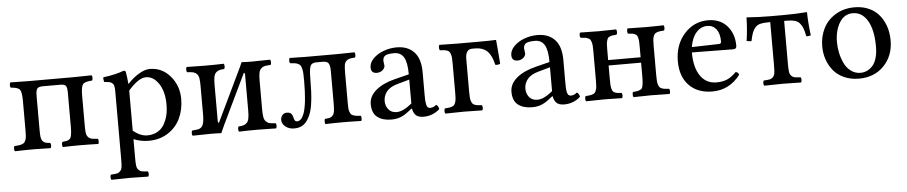

<svg xmlns="http://www.w3.org/2000/svg" viewBox="-40 -708 5704 1208"><g transform="rotate(-5 2811.5 -104.5)"><path d="M34.2 2Q29.8 -2.4 29.8 -14.4Q29.8 -26.4 34.2 -30.8Q52.2 -31.7 62.5 -33.2Q72.8 -34.7 82.8 -38.3Q92.8 -42 97.4 -47.6Q102.1 -53.2 106 -63.7Q109.9 -74.2 110.8 -87.9Q111.8 -101.6 111.8 -123V-307.1Q111.8 -364.7 100.1 -380.4Q88.4 -396 43 -398.9Q38.6 -403.3 38.6 -415.5Q38.6 -427.7 43 -432.1Q107.4 -430.2 155.8 -430.2H441.9Q489.7 -430.2 556.2 -432.1Q560.5 -427.7 560.5 -415.5Q560.5 -403.3 556.2 -398.9Q536.6 -397.5 525.4 -395Q514.2 -392.6 505.4 -387.5Q496.6 -382.3 492.9 -371.3Q489.3 -360.4 487.5 -345.9Q485.8 -331.5 485.8 -307.1V-123Q485.8 -90.8 488 -74.5Q490.2 -58.1 499.5 -47.9Q508.8 -37.6 521.5 -34.9Q534.2 -32.2 561 -30.8Q564.5 -26.4 564.5 -14.4Q564.5 -2.4 561 2Q499.5 0 441.9 0Q386.7 0 336.9 2Q333 -2.4 333 -14.4Q333 -26.4 336.9 -30.8Q353.5 -32.2 362.5 -34.2Q371.6 -36.1 379.6 -41Q387.7 -45.9 391.1 -56.4Q394.5 -66.9 396.2 -82.3Q397.9 -97.7 397.9 -123V-334Q397.9 -369.6 389.6 -379.9Q381.3 -390.1 354 -390.1H244.1Q218.3 -390.1 209.2 -379.2Q200.2 -368.2 200.2 -334V-123Q200.2 -91.3 202.1 -74.5Q204.1 -57.6 211.9 -48.1Q219.7 -38.6 229.2 -35.6Q238.8 -32.7 259.8 -30.8Q264.2 -26.4 264.2 -14.4Q264.2 -2.4 259.8 2Q202.1 0 155.8 0Q98.6 0 34.2 2Z M783.7 -315.9V-62Q830.1 -24.9 872.6 -24.9Q903.8 -24.9 928.2 -36.1Q952.6 -47.4 967.5 -65.4Q982.4 -83.5 992.4 -108.2Q1002.4 -132.8 1006.1 -157.2Q1009.8 -181.6 1009.8 -208Q1009.8 -290 976.1 -340.1Q942.4 -390.1 895.5 -390.1Q848.6 -390.1 783.7 -315.9ZM623.5 233.9Q619.1 229.5 619.1 217.5Q619.1 205.6 623.5 201.2Q649.4 199.7 661.1 197.3Q672.9 194.8 682.1 185.1Q691.4 175.3 693.6 158.7Q695.8 142.1 695.8 109.9V-314.9Q695.8 -337.4 693.6 -349.6Q691.4 -361.8 683.3 -369.4Q675.3 -377 664.3 -379.4Q653.3 -381.8 630.9 -383.8Q629.4 -388.7 628.4 -398.4Q627.4 -408.2 628.9 -413.1Q708.5 -423.3 758.8 -442.9Q771.5 -442.9 772.9 -433.1Q779.3 -395.5 781.7 -359.9H785.6Q816.4 -394 854.7 -417Q893.1 -439.9 923.8 -439.9Q1001.5 -439.9 1053.2 -379.2Q1105 -318.4 1105 -234.9Q1105 -167 1078.6 -111.8Q1052.2 -56.6 1000 -23.4Q947.8 9.8 878.9 9.8Q829.6 9.8 783.7 -8.8V109.9Q783.7 142.1 785.9 158.7Q788.1 175.3 797.4 185.1Q806.6 194.8 818.4 197.3Q830.1 199.7 856 201.2Q860.4 205.6 860.4 217.5Q860.4 229.5 856 233.9Q785.6 231.9 739.7 231.9Q693.8 231.9 623.5 233.9Z M1328.6 -64.9 1480.5 -381.8Q1489.7 -399.4 1503.4 -432.1Q1527.8 -430.2 1567.4 -430.2Q1603.5 -430.2 1683.6 -432.1Q1688 -427.7 1688 -415.5Q1688 -403.3 1683.6 -398.9Q1658.2 -397.9 1645.3 -394.8Q1632.3 -391.6 1622.6 -381.6Q1612.8 -371.6 1609.6 -353.8Q1606.4 -335.9 1606.4 -304.2V-126Q1606.4 -94.2 1609.6 -76.4Q1612.8 -58.6 1622.6 -48.3Q1632.3 -38.1 1645.3 -34.9Q1658.2 -31.7 1683.6 -30.8Q1688 -26.4 1688 -14.4Q1688 -2.4 1683.6 2Q1605.5 0 1567.4 0Q1495.6 0 1449.7 2Q1445.3 -2.4 1445.3 -14.4Q1445.3 -26.4 1449.7 -30.8Q1470.2 -32.2 1481.4 -35.4Q1492.7 -38.6 1502.2 -48.3Q1511.7 -58.1 1515.1 -76.7Q1518.6 -95.2 1518.6 -126V-352.1Q1518.6 -363.8 1511.7 -363.8L1359.4 -46.9Q1343.3 -13.2 1337.4 2Q1311 0 1272.5 0Q1236.8 0 1156.7 2Q1152.3 -2.4 1152.3 -14.4Q1152.3 -26.4 1156.7 -30.8Q1189.9 -32.2 1204.6 -38.6Q1219.2 -44.9 1226.3 -64.5Q1233.4 -84 1233.4 -126V-304.2Q1233.4 -335.9 1230.5 -353.8Q1227.5 -371.6 1217.5 -381.6Q1207.5 -391.6 1194.8 -394.8Q1182.1 -397.9 1156.7 -398.9Q1152.3 -403.3 1152.3 -415.5Q1152.3 -427.7 1156.7 -432.1Q1234.9 -430.2 1272.5 -430.2Q1344.7 -430.2 1390.6 -432.1Q1395 -427.7 1395 -415.5Q1395 -403.3 1390.6 -398.9Q1370.1 -397.5 1358.9 -394.3Q1347.7 -391.1 1338.1 -381.6Q1328.6 -372.1 1325.2 -353.5Q1321.8 -335 1321.8 -304.2V-77.1Q1321.8 -64.9 1328.6 -64.9Z M1720.2 -47.9Q1720.2 -65.4 1730.7 -78.1Q1741.2 -90.8 1759.3 -90.8Q1778.3 -90.8 1787.1 -80.8Q1795.9 -70.8 1799.3 -53.2Q1801.8 -42 1806.2 -36.4Q1810.5 -30.8 1819.3 -30.8Q1847.2 -30.8 1864.3 -78.1Q1885.3 -139.2 1885.3 -278.8Q1885.3 -307.6 1884.5 -325Q1883.8 -342.3 1880.1 -356.7Q1876.5 -371.1 1872.3 -377.7Q1868.2 -384.3 1857.9 -389.4Q1847.7 -394.5 1837.2 -396Q1826.7 -397.5 1807.1 -398.9Q1802.7 -403.3 1802.7 -415Q1802.7 -426.8 1807.1 -432.1Q1862.8 -430.2 1909.2 -430.2H2102.5Q2149.9 -430.2 2216.3 -432.1Q2220.7 -427.7 2220.7 -415.5Q2220.7 -403.3 2216.3 -398.9Q2192.4 -397.5 2181.2 -394.5Q2169.9 -391.6 2160.6 -382.1Q2151.4 -372.6 2148.9 -355.5Q2146.5 -338.4 2146.5 -307.1V-123Q2146.5 -101.6 2147.2 -87.9Q2147.9 -74.2 2151.6 -63.5Q2155.3 -52.7 2159.4 -47.4Q2163.6 -42 2173.1 -38.3Q2182.6 -34.7 2192.9 -33.2Q2203.1 -31.7 2221.2 -30.8Q2225.1 -26.4 2225.1 -14.4Q2225.1 -2.4 2221.2 2Q2159.7 0 2102.5 0Q2044.9 0 1995.1 2Q1991.7 -2.4 1991.7 -14.4Q1991.7 -26.4 1995.1 -30.8Q2016.1 -32.2 2026.4 -35.2Q2036.6 -38.1 2044.9 -47.6Q2053.2 -57.1 2055.7 -74.5Q2058.1 -91.8 2058.1 -123V-328.1Q2058.1 -360.8 2049.3 -375.5Q2040.5 -390.1 2014.2 -390.1H1972.2Q1941.9 -390.1 1933.6 -369.4Q1925.3 -348.6 1925.3 -286.1Q1925.3 -127.4 1900.4 -67.9Q1883.8 -26.4 1859.6 -7.1Q1835.4 12.2 1797.4 12.2Q1764.2 12.2 1742.2 -5.9Q1720.2 -23.9 1720.2 -47.9Z M2544.9 -80.1V-231L2469.7 -210Q2421.4 -196.8 2400.1 -169.9Q2378.9 -143.1 2378.9 -109.9Q2378.9 -79.1 2397.2 -56.6Q2415.5 -34.2 2448.7 -34.2Q2489.3 -34.2 2544.9 -80.1ZM2545.9 -47.9H2543L2521 -30.8Q2491.7 -7.8 2466.6 1Q2441.4 9.8 2412.1 9.8Q2356 9.8 2323 -15.9Q2290 -41.5 2290 -98.1Q2290 -147.5 2334.2 -185.1Q2378.4 -222.7 2457 -242.2L2544.9 -264.2Q2544.9 -338.9 2525.4 -371.8Q2505.9 -404.8 2464.8 -404.8Q2424.3 -404.8 2408.7 -395.5Q2393.1 -386.2 2393.1 -362.8Q2393.1 -355.5 2395 -345.7Q2397 -335.9 2397 -332Q2397 -316.4 2382.1 -303.7Q2367.2 -291 2345.7 -291Q2309.1 -291 2309.1 -328.1Q2309.1 -357.4 2334.2 -383.5Q2359.4 -409.7 2399.7 -424.8Q2439.9 -439.9 2482.9 -439.9Q2553.2 -439.9 2593 -397.7Q2632.8 -355.5 2632.8 -270V-124Q2632.8 -103 2633.5 -90.8Q2634.3 -78.6 2637 -65.9Q2639.6 -53.2 2645.5 -47.6Q2651.4 -42 2661.1 -42Q2681.2 -42 2699.7 -58.1Q2713.9 -49.3 2716.8 -29.8Q2698.7 -12.2 2671.9 -1.2Q2645 9.8 2615.7 9.8Q2581.5 9.8 2566.2 -5.1Q2550.8 -20 2545.9 -47.9Z M2955.6 -390.1Q2913.6 -390.1 2913.6 -329.1V-123Q2913.6 -101.6 2914.6 -87.6Q2915.5 -73.7 2919.2 -63.2Q2922.9 -52.7 2927 -47.1Q2931.2 -41.5 2940.7 -37.8Q2950.2 -34.2 2959.5 -33Q2968.8 -31.7 2985.8 -30.8Q2990.2 -26.4 2990.2 -14.4Q2990.2 -2.4 2985.8 2Q2919.4 0 2869.6 0Q2823.2 0 2752.9 2Q2748.5 -2.4 2748.5 -14.4Q2748.5 -26.4 2752.9 -30.8Q2770.5 -32.2 2779.8 -33.4Q2789.1 -34.7 2798.8 -38.3Q2808.6 -42 2812.5 -47.4Q2816.4 -52.7 2820.1 -63.2Q2823.7 -73.7 2824.7 -87.6Q2825.7 -101.6 2825.7 -123V-307.1Q2825.7 -328.6 2824.7 -342.5Q2823.7 -356.4 2820.1 -366.9Q2816.4 -377.4 2812.3 -382.8Q2808.1 -388.2 2798.6 -391.6Q2789.1 -395 2779.8 -396Q2770.5 -397 2752.9 -397.9Q2748.5 -403.3 2748.5 -415.5Q2748.5 -427.7 2752.9 -432.1Q2823.2 -430.2 2869.6 -430.2H3007.8Q3074.7 -430.2 3108.9 -432.1Q3110.8 -432.1 3110.8 -430.2Q3113.8 -406.2 3123.5 -280.8Q3112.8 -273.9 3092.8 -275.9Q3087.4 -296.4 3082.3 -311Q3077.1 -325.7 3067.9 -341.6Q3058.6 -357.4 3046.9 -367.4Q3035.2 -377.4 3017.1 -383.8Q2999 -390.1 2976.6 -390.1Z M3433.6 -80.1V-231L3358.4 -210Q3310.1 -196.8 3288.8 -169.9Q3267.6 -143.1 3267.6 -109.9Q3267.6 -79.1 3285.9 -56.6Q3304.2 -34.2 3337.4 -34.2Q3377.9 -34.2 3433.6 -80.1ZM3434.6 -47.9H3431.6L3409.7 -30.8Q3380.4 -7.8 3355.2 1Q3330.1 9.8 3300.8 9.8Q3244.6 9.8 3211.7 -15.9Q3178.7 -41.5 3178.7 -98.1Q3178.7 -147.5 3222.9 -185.1Q3267.1 -222.7 3345.7 -242.2L3433.6 -264.2Q3433.6 -338.9 3414.1 -371.8Q3394.5 -404.8 3353.5 -404.8Q3313 -404.8 3297.4 -395.5Q3281.7 -386.2 3281.7 -362.8Q3281.7 -355.5 3283.7 -345.7Q3285.6 -335.9 3285.6 -332Q3285.6 -316.4 3270.8 -303.7Q3255.9 -291 3234.4 -291Q3197.8 -291 3197.8 -328.1Q3197.8 -357.4 3222.9 -383.5Q3248 -409.7 3288.3 -424.8Q3328.6 -439.9 3371.6 -439.9Q3441.9 -439.9 3481.7 -397.7Q3521.5 -355.5 3521.5 -270V-124Q3521.5 -103 3522.2 -90.8Q3522.9 -78.6 3525.6 -65.9Q3528.3 -53.2 3534.2 -47.6Q3540 -42 3549.8 -42Q3569.8 -42 3588.4 -58.1Q3602.5 -49.3 3605.5 -29.8Q3587.4 -12.2 3560.5 -1.2Q3533.7 9.8 3504.4 9.8Q3470.2 9.8 3454.8 -5.1Q3439.5 -20 3434.6 -47.9Z M3641.6 2Q3637.2 -2.4 3637.2 -14.4Q3637.2 -26.4 3641.6 -30.8Q3659.2 -32.2 3668.5 -33.4Q3677.7 -34.7 3687.5 -38.3Q3697.3 -42 3701.2 -47.4Q3705.1 -52.7 3708.7 -63.2Q3712.4 -73.7 3713.4 -87.6Q3714.4 -101.6 3714.4 -123V-307.1Q3714.4 -328.6 3713.4 -342.5Q3712.4 -356.4 3708.7 -366.9Q3705.1 -377.4 3700.9 -382.8Q3696.8 -388.2 3687.3 -391.8Q3677.7 -395.5 3668.5 -396.7Q3659.2 -397.9 3641.6 -398.9Q3637.2 -403.3 3637.2 -415.5Q3637.2 -427.7 3641.6 -432.1Q3723.6 -430.2 3758.3 -430.2Q3798.3 -430.2 3868.7 -432.1Q3873 -427.7 3873 -415.5Q3873 -403.3 3868.7 -398.9Q3852.1 -397.5 3843.5 -396.2Q3835 -395 3825.9 -391.4Q3816.9 -387.7 3813.5 -382.6Q3810.1 -377.4 3806.9 -366.7Q3803.7 -356 3803 -342.5Q3802.2 -329.1 3802.2 -307.1V-244.1H4007.3V-307.1Q4007.3 -329.1 4006.6 -342.5Q4005.9 -356 4002.9 -366.9Q4000 -377.9 3996.3 -382.8Q3992.7 -387.7 3984.1 -391.6Q3975.6 -395.5 3966.8 -396.7Q3958 -397.9 3941.4 -398.9Q3937 -403.3 3937 -415.5Q3937 -427.7 3941.4 -432.1Q4013.7 -430.2 4051.3 -430.2Q4132.3 -430.2 4168.5 -432.1Q4172.9 -427.7 4172.9 -415.5Q4172.9 -403.3 4168.5 -398.9Q4150.9 -397.5 4141.6 -396.2Q4132.3 -395 4122.6 -391.4Q4112.8 -387.7 4108.6 -382.3Q4104.5 -377 4100.8 -366.7Q4097.2 -356.4 4096.2 -342.5Q4095.2 -328.6 4095.2 -307.1V-123Q4095.2 -101.6 4096.2 -87.6Q4097.2 -73.7 4100.8 -63.2Q4104.5 -52.7 4108.6 -47.1Q4112.8 -41.5 4122.6 -37.8Q4132.3 -34.2 4141.6 -33Q4150.9 -31.7 4168.5 -30.8Q4172.9 -26.4 4172.9 -14.4Q4172.9 -2.4 4168.5 2Q4088.4 0 4051.3 0Q4009.8 0 3941.4 2Q3937 -2.4 3937 -14.4Q3937 -26.4 3941.4 -30.8Q3961.4 -32.2 3970.9 -34.4Q3980.5 -36.6 3989.3 -41.3Q3998 -45.9 4001 -56.4Q4003.9 -66.9 4005.6 -81.8Q4007.3 -96.7 4007.3 -123V-210H3802.2V-123Q3802.2 -101.1 3803 -87.6Q3803.7 -74.2 3806.9 -63.2Q3810.1 -52.2 3813.5 -47.1Q3816.9 -42 3825.7 -38.1Q3834.5 -34.2 3843.3 -33Q3852.1 -31.7 3868.7 -30.8Q3873 -26.4 3873 -14.4Q3873 -2.4 3868.7 2Q3800.3 0 3758.3 0Q3723.6 0 3641.6 2Z M4334 -279.8 4505.4 -284.2Q4520 -284.2 4520 -298.8Q4520 -349.1 4498.8 -376.5Q4477.5 -403.8 4442.4 -403.8Q4401.4 -403.8 4372.3 -371.1Q4343.3 -338.4 4334 -279.8ZM4594.2 -99.1Q4610.8 -97.7 4615.2 -80.1Q4546.4 9.8 4439 9.8Q4346.2 9.8 4292.2 -45.7Q4238.3 -101.1 4238.3 -198.2Q4238.3 -302.2 4299.1 -370.6Q4359.9 -439 4449.2 -439Q4525.4 -439 4569.3 -389.6Q4613.3 -340.3 4613.3 -263.2Q4613.3 -243.2 4592.3 -243.2L4331.1 -246.1Q4331.1 -151.4 4367.7 -98.1Q4404.3 -44.9 4469.2 -44.9Q4508.3 -44.9 4536.6 -56.9Q4564.9 -68.8 4594.2 -99.1Z M4838.9 -122.1V-393.1H4823.7Q4793.5 -393.1 4774.7 -387.9Q4755.9 -382.8 4743.7 -368.7Q4731.4 -354.5 4724.6 -335.9Q4717.8 -317.4 4710.9 -284.2Q4704.6 -284.2 4697 -285.2Q4689.5 -286.1 4685.1 -287.1L4680.7 -288.1Q4691.4 -361.8 4692.9 -436Q4772.9 -430.2 4840.8 -430.2H4924.8Q5005.9 -430.2 5074.7 -436Q5075.7 -367.2 5085.9 -288.1Q5084.5 -287.6 5081.5 -286.9Q5078.6 -286.1 5071 -284.9Q5063.5 -283.7 5057.6 -284.2Q5050.8 -317.4 5043.9 -335.9Q5037.1 -354.5 5024.4 -368.7Q5011.7 -382.8 4992.9 -387.9Q4974.1 -393.1 4943.8 -393.1H4926.8V-122.1Q4926.8 -89.8 4929 -73Q4931.2 -56.2 4940.4 -46.4Q4949.7 -36.6 4961.4 -34.4Q4973.1 -32.2 4999 -30.8Q5003.4 -26.4 5003.4 -14.4Q5003.4 -2.4 4999 2Q4922.9 0 4883.8 0Q4846.7 0 4766.6 2Q4762.2 -2.4 4762.2 -14.4Q4762.2 -26.4 4766.6 -30.8Q4792.5 -32.2 4804.2 -34.4Q4815.9 -36.6 4825.2 -46.4Q4834.5 -56.2 4836.7 -73Q4838.9 -89.8 4838.9 -122.1Z M5151.4 -211.9Q5151.4 -274.4 5177.2 -325.7Q5203.1 -377 5254.6 -408.4Q5306.2 -439.9 5374.5 -439.9Q5417 -439.9 5452.4 -427Q5487.8 -414.1 5511.7 -392.3Q5535.6 -370.6 5552 -341.1Q5568.4 -311.5 5575.9 -279.3Q5583.5 -247.1 5583.5 -212.9Q5583.5 -116.2 5522.9 -53.2Q5462.4 9.8 5364.3 9.8Q5313 9.8 5271.5 -8.8Q5230 -27.3 5204.3 -58.6Q5178.7 -89.8 5165 -129.2Q5151.4 -168.5 5151.4 -211.9ZM5361.3 -403.8Q5306.2 -403.8 5276.1 -353.3Q5246.1 -302.7 5246.1 -231Q5246.1 -197.3 5253.4 -162.8Q5260.7 -128.4 5275.6 -96.9Q5290.5 -65.4 5317.1 -45.7Q5343.8 -25.9 5377.4 -25.9Q5397.5 -25.9 5416 -33.7Q5434.6 -41.5 5451.4 -58.6Q5468.3 -75.7 5478.3 -107.4Q5488.3 -139.2 5488.3 -182.1Q5488.3 -287.6 5453.9 -345.7Q5419.4 -403.8 5361.3 -403.8Z"/></g></svg>

Font: Common Serif News
Style: Regular
Weight: 450
Designer: Philipp H. Poll, Khaled Hosny
Foundry: Stefan Peev, Context Ltd.
Version: Version 1.026